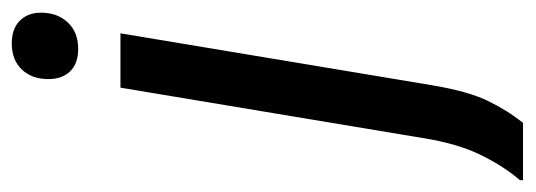

<svg xmlns="http://www.w3.org/2000/svg" viewBox="-344 -416 887 318"><g transform="rotate(-90 99.0 -256.5)"><path d="M-40 166.7V161.7Q-17.5 135.8 1.7 97.1Q20.8 58.3 30 0L113.3 -500H203.3L117.5 15Q107.5 75 91.7 107.9Q75.8 140.8 55 166.7ZM177.5 -570Q153.3 -570 140.4 -583.3Q127.5 -596.7 127.5 -619.2Q127.5 -646.7 143.3 -663.3Q159.2 -680 186.7 -680Q210.8 -680 224.2 -666.7Q237.5 -653.3 237.5 -631.7Q237.5 -604.2 221.2 -587.1Q205 -570 177.5 -570Z"/></g></svg>

Font: Familjen Grotesk GF
Style: Italic
Weight: 400
Designer: Anders Wikstroem, Jonas Baeckman, Matilda Gysing, Kristian Moeller
Foundry: Familjen STHML AB
Version: Version 2.000; Beta; Release 4; Build 6